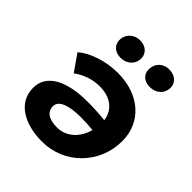

<svg xmlns="http://www.w3.org/2000/svg" viewBox="-203 -871 1015 1015"><g transform="rotate(45 304.5 -364.0)"><path d="M302 -532C210 -532 122 -502 72 -458L137 -365C174 -393 226 -414 283 -414C361 -414 417 -375 426 -304C380 -309 336 -311 295 -311C139 -311 39 -260 39 -159C39 -49 142 9 273 9C441 9 572 -125 572 -293C572 -438 459 -532 302 -532ZM254 -598C297 -598 334 -627 334 -674C334 -710 304 -737 262 -737C218 -737 183 -706 183 -660C183 -624 211 -598 254 -598ZM472 -598C517 -598 553 -627 553 -674C553 -710 524 -737 479 -737C435 -737 402 -706 402 -660C402 -624 429 -598 472 -598ZM182 -165C182 -210 246 -228 328 -228C358 -228 390 -226 419 -223C400 -152 347 -100 276 -100C217 -100 182 -121 182 -165Z"/></g></svg>

Font: Fixel Display
Style: Bold Italic
Weight: 700
Italic angle: -10°
Designer: AlfaBravo + MacPaw
Foundry: Kyrylo Tkachov, Marchela Mozhyna, Serhii Makarenko, Maria Weinstein, Zakhar Kryvoshyya
Version: Version 1.210;Glyphs 3.2 (3217)